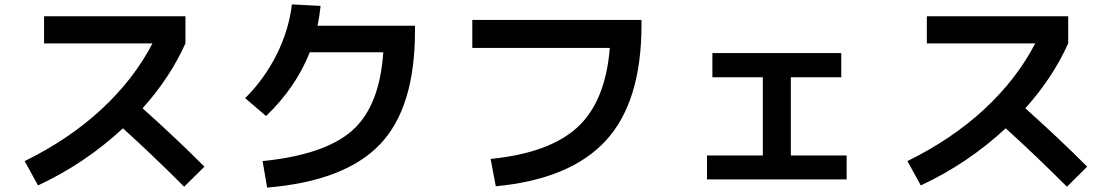

<svg xmlns="http://www.w3.org/2000/svg" viewBox="-20 -807 5040 870"><path d="M179.7 -610.4V-733.4H820.3V-610.4Q750 -454.1 626 -316.4Q786.1 -172.9 906.2 -51.8L814.5 39.1Q668 -107.4 537.1 -225.6Q364.3 -65.4 152.3 33.2L91.8 -77.1Q293 -175.8 439.9 -312Q586.9 -448.2 670.9 -610.4Z M1716.8 -570.3H1383.8Q1320.3 -410.2 1185.5 -281.2L1090.8 -362.3Q1177.7 -448.2 1233.4 -559.6Q1289.1 -670.9 1302.7 -787.1L1432.6 -780.3Q1428.7 -738.3 1418.9 -690.4H1860.4V-667Q1860.4 -318.4 1701.2 -152.3Q1542 13.7 1190.4 43L1169.9 -77.1Q1451.2 -105.5 1575.7 -215.3Q1700.2 -325.2 1716.8 -570.3Z M2120.1 -716.8H2886.7V-693.4Q2886.7 -346.7 2726.1 -170.9Q2565.4 4.9 2226.6 37.1L2203.1 -86.9Q2468.8 -113.3 2596.2 -230Q2723.6 -346.7 2743.2 -589.8H2120.1Z M3208 -566.4H3792V-457H3563.5V-102.5H3816.4V5.9H3183.6V-102.5H3436.5V-457H3208Z M4179.7 -610.4V-733.4H4820.3V-610.4Q4750 -454.1 4626 -316.4Q4786.1 -172.9 4906.2 -51.8L4814.5 39.1Q4668 -107.4 4537.1 -225.6Q4364.3 -65.4 4152.3 33.2L4091.8 -77.1Q4293 -175.8 4439.9 -312Q4586.9 -448.2 4670.9 -610.4Z"/></svg>

Font: Mgen+ 1c bold
Style: Bold
Weight: 700
Designer: [Source Han Sans]
Ryoko NISHIZUKA  (kana & ideographs); Paul D. Hunt (Latin, Greek & Cyrillic); Wenlong ZHANG  (bopomofo
Version: Version 1.059.20150602